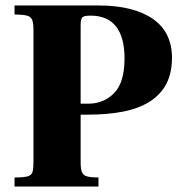

<svg xmlns="http://www.w3.org/2000/svg" viewBox="-20 -680 664 700"><path d="M33 0V-33Q66 -33 80.5 -37Q95 -41 98.5 -53Q102 -65 102 -89V-570Q102 -595 97.5 -607Q93 -619 78.5 -623Q64 -627 33 -627V-660H340Q404 -660 453.5 -647.5Q503 -635 537.5 -611Q572 -587 589.5 -551.5Q607 -516 607 -470Q607 -413 586 -373.5Q565 -334 525 -309Q485 -284 428.5 -273Q372 -262 301 -262H274V-89Q274 -65 278.5 -53Q283 -41 297 -37Q311 -33 339 -33V0ZM274 -302H302Q358 -302 396 -340.5Q434 -379 434 -467Q434 -544 403 -583.5Q372 -623 310 -623Q288 -623 281 -617.5Q274 -612 274 -588Z"/></svg>

Font: Frank Ruhl Libre Black
Style: Regular
Weight: 900
Designer: Yanek Iontef
Foundry: Fontef
Version: Version 6.004